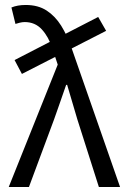

<svg xmlns="http://www.w3.org/2000/svg" viewBox="-20 -744 508 764"><path d="M67.2 -449.8 38 -505 370.7 -676.5 402.3 -621.3ZM14.8 0 209.7 -486.9 188 -552.1Q173.3 -597.6 146.5 -626.9Q119.7 -656.2 78.4 -656.2Q69 -656.2 58.9 -653.7Q48.9 -651.2 41.5 -648.8L25.5 -714.2Q37.6 -719.2 51.6 -721.7Q65.6 -724.2 82.5 -724.2Q131.5 -724.2 165.5 -702.1Q199.5 -680 223.4 -641.8Q247.2 -603.5 264.1 -554.9L457.7 0H373.4L287.7 -269.2Q277.7 -301.7 267.5 -337.6Q257.3 -373.5 247.2 -406.3H243.2Q231.4 -372.8 219 -336.6Q206.7 -300.5 195.3 -269.2L95.2 0Z"/></svg>

Font: Source Sans 3 VF
Style: Regular
Weight: 200
Designer: Paul D. Hunt
Foundry: Adobe
Version: Version 3.046;hotconv 1.0.118;makeotfexe 2.5.65603